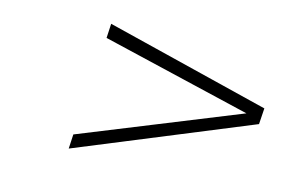

<svg xmlns="http://www.w3.org/2000/svg" viewBox="-45 -577 700 457"><g transform="rotate(10 304.5 -348.0)"><path d="M143 -193 148 -228 545 -349 186 -468 191 -503 585 -368 579 -329Z"/></g></svg>

Font: Exo Thin ExtraLight
Style: Italic
Weight: 250
Italic angle: -9°
Version: Version 2.000